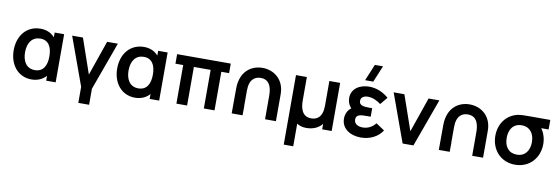

<svg xmlns="http://www.w3.org/2000/svg" viewBox="-68 -1342 6178 2122"><g transform="rotate(10 3021.5 -281.0)"><path d="M289 15C357 15 414 -11 452 -55V0H558.5V-540H452V-486.5C415 -530 360.5 -555 292.5 -555C137.5 -555 40 -434 40 -270C40 -108 136 15 289 15ZM167.5 -269.5C167.5 -378 219.5 -447 309 -447C401 -447 440.5 -375.5 440.5 -270C440.5 -165.5 401 -93 307.5 -93C210 -93 167.5 -172 167.5 -269.5Z M844.5 180H965.5V0L1161.5 -540H1041L905 -148.5L769.5 -540H648.5L844.5 0Z M1450.5 15C1518.5 15 1575.5 -11 1613.5 -55V0H1720V-540H1613.5V-486.5C1576.5 -530 1522 -555 1454 -555C1299 -555 1201.5 -434 1201.5 -270C1201.5 -108 1297.5 15 1450.5 15ZM1329 -269.5C1329 -378 1381 -447 1470.5 -447C1562.5 -447 1602 -375.5 1602 -270C1602 -165.5 1562.5 -93 1469 -93C1371.5 -93 1329 -172 1329 -269.5Z M1913.5 0H2033.5V-433H2221.5V0H2341.5V-433H2428.5V-540H1826.5V-433H1913.5Z M2908.5 -260V0H3030.5V-301.5C3030.5 -464 2917.5 -551 2792 -554.5C2664 -558.5 2535 -476.5 2535 -277.5L2534 0H2656L2657 -102L2656 -108V-277.5C2656 -408.5 2722.5 -442 2783.5 -442C2899 -442 2908.5 -326.5 2908.5 -260Z M3160.5 240H3267V-14C3294 4.5 3329.5 15.5 3373 15.5C3450.5 15.5 3510.5 -13 3549.5 -61V0H3656V-540H3535V-262.5C3535 -131.5 3470 -98 3408.5 -98C3293.5 -98 3282.5 -213.5 3282.5 -280V-540H3160.5Z M3984.5 15C4087.5 15 4176.5 -30.5 4225 -106.5L4130 -170C4091.5 -124 4044.5 -98 3986.5 -98C3926 -98 3889 -126.5 3889 -171.5C3889 -230 3948.5 -230.5 4013.5 -230.5H4053.5V-326H4014C3953 -326 3907 -334.5 3907 -383C3907 -426 3944 -443 3987 -443C4039 -443 4092 -417.5 4132 -386.5L4200 -468.5C4140.5 -521.5 4064.5 -555 3981 -555C3877 -555 3783 -500 3783 -394C3783 -353 3796 -317 3826 -283.5C3787.5 -256.5 3766 -211 3766 -159.5C3766 -46.5 3866 15 3984.5 15ZM3922.5 -617.5H4014L4091 -802.5H3999.5Z M4452.5 0H4573.5L4769.5 -540H4648.5L4513 -148.5L4377 -540H4256.5Z M5233 -260V0H5355V-301.5C5355 -464 5242 -551 5116.5 -554.5C4988.5 -558.5 4859.5 -476.5 4859.5 -277.5L4858.5 0H4980.5L4981.5 -102L4980.5 -108V-277.5C4980.5 -408.5 5047 -442 5108 -442C5223.5 -442 5233 -326.5 5233 -260Z M5715 15C5875.5 15 5984.5 -106 5984.5 -263C5984.5 -328.5 5963.5 -388.5 5932 -433H6014.5V-540H5788.5C5728 -540 5681.5 -540 5647 -532C5524.5 -503 5446.5 -398 5446.5 -263C5446.5 -106.5 5554 15 5715 15ZM5574 -263C5574 -353 5618.5 -427.5 5715 -427C5809 -427 5857 -356 5857 -263C5857 -168.5 5809.5 -98 5715 -98C5623 -98 5574 -165 5574 -263Z"/></g></svg>

Font: Eudonet
Style: Bold
Weight: 700
Designer: Mikhail Sharanda
Foundry: Mikhail Sharanda
Version: Version 4.503;Glyphs 3.1.2 (3151)